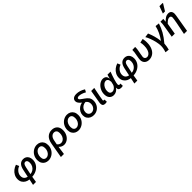

<svg xmlns="http://www.w3.org/2000/svg" viewBox="574 -3133 5589 5589"><g transform="rotate(-45 3368.5 -338.5)"><path d="M570 -541Q623 -541 665.5 -516Q708 -491 733 -442.5Q758 -394 758 -325Q758 -235 711 -159.5Q664 -84 580.5 -38.5Q497 7 394 12L364 195H243L282 11Q219 5 164 -24.5Q109 -54 74.5 -108.5Q40 -163 40 -239Q40 -319 75.5 -386Q111 -453 171.5 -500.5Q232 -548 306 -572L347 -478Q269 -451 217.5 -385Q166 -319 166 -242Q166 -173 203 -133.5Q240 -94 302 -83L351 -316Q376 -432 429.5 -486.5Q483 -541 570 -541ZM634 -325Q634 -383 613 -412Q592 -441 558 -441Q523 -441 500 -415Q477 -389 461 -318Q434 -203 411 -80Q475 -84 525.5 -117.5Q576 -151 605 -205.5Q634 -260 634 -325Z M839 -227Q839 -321 882.5 -396Q926 -471 996.5 -512.5Q1067 -554 1145 -554Q1211 -554 1263 -525.5Q1315 -497 1345 -442.5Q1375 -388 1375 -313Q1375 -219 1331 -144.5Q1287 -70 1216.5 -28.5Q1146 13 1068 13Q1002 13 950 -15.5Q898 -44 868.5 -98Q839 -152 839 -227ZM1249 -313Q1249 -383 1219.5 -418.5Q1190 -454 1137 -454Q1091 -454 1051.5 -424Q1012 -394 988.5 -342Q965 -290 965 -227Q965 -158 994.5 -122.5Q1024 -87 1077 -87Q1122 -87 1161.5 -117Q1201 -147 1225 -199Q1249 -251 1249 -313Z M1755 -554Q1860 -554 1924 -492Q1988 -430 1988 -314Q1988 -219 1949 -144Q1910 -69 1847 -28Q1784 13 1715 13Q1669 13 1627 -6Q1585 -25 1551 -64Q1526 88 1515 195H1390L1471 -271Q1496 -415 1570.5 -484.5Q1645 -554 1755 -554ZM1861 -319Q1861 -387 1830.5 -420.5Q1800 -454 1748 -454Q1693 -454 1650 -411Q1607 -368 1590 -276L1566 -150Q1595 -115 1627 -101Q1659 -87 1688 -87Q1734 -87 1774 -116Q1814 -145 1837.5 -198Q1861 -251 1861 -319Z M2078 -227Q2078 -321 2121.5 -396Q2165 -471 2235.5 -512.5Q2306 -554 2384 -554Q2450 -554 2502 -525.5Q2554 -497 2584 -442.5Q2614 -388 2614 -313Q2614 -219 2570 -144.5Q2526 -70 2455.5 -28.5Q2385 13 2307 13Q2241 13 2189 -15.5Q2137 -44 2107.5 -98Q2078 -152 2078 -227ZM2488 -313Q2488 -383 2458.5 -418.5Q2429 -454 2376 -454Q2330 -454 2290.5 -424Q2251 -394 2227.5 -342Q2204 -290 2204 -227Q2204 -158 2233.5 -122.5Q2263 -87 2316 -87Q2361 -87 2400.5 -117Q2440 -147 2464 -199Q2488 -251 2488 -313Z M2697 -212Q2697 -281 2729.5 -340.5Q2762 -400 2818.5 -440Q2875 -480 2944 -492Q2833 -575 2833 -657Q2833 -716 2876.5 -752Q2920 -788 3005 -788Q3075 -788 3145 -766Q3215 -744 3280 -702L3237 -621Q3176 -657 3118 -674.5Q3060 -692 3017 -692Q2981 -692 2962.5 -680.5Q2944 -669 2944 -648Q2944 -625 2968 -603.5Q2992 -582 3050 -542L3070 -529Q3148 -477 3186 -423.5Q3224 -370 3224 -289Q3224 -204 3186 -135Q3148 -66 3081.5 -26.5Q3015 13 2932 13Q2868 13 2814.5 -13.5Q2761 -40 2729 -91Q2697 -142 2697 -212ZM2942 -87Q2986 -87 3024 -113Q3062 -139 3084.5 -183.5Q3107 -228 3107 -279Q3107 -332 3088 -367Q3069 -402 3030 -432Q2967 -430 2918.5 -400Q2870 -370 2843 -322.5Q2816 -275 2816 -222Q2816 -158 2851.5 -122.5Q2887 -87 2942 -87Z M3300 -92Q3300 -115 3304 -138L3373 -541H3499L3494 -517Q3463 -366 3440.5 -249.5Q3418 -133 3418 -114Q3418 -89 3445 -89Q3458 -89 3469 -92L3474 1Q3441 12 3402 12Q3300 12 3300 -92Z M3570 -204Q3570 -298 3612 -378.5Q3654 -459 3721 -506.5Q3788 -554 3857 -554Q3919 -554 3959 -522Q3999 -490 4005 -418H4010L4043 -541H4169Q4120 -412 4085.5 -296.5Q4051 -181 4051 -134Q4051 -87 4095 -87Q4107 -87 4127 -92L4130 3Q4100 13 4062 13Q4011 13 3981 -8.5Q3951 -30 3951 -77V-95H3947Q3915 -43 3863.5 -15Q3812 13 3758 13Q3673 13 3621.5 -43.5Q3570 -100 3570 -204ZM3955 -225 3976 -314Q3972 -388 3946.5 -420Q3921 -452 3878 -452Q3836 -452 3794 -418.5Q3752 -385 3725 -329.5Q3698 -274 3698 -211Q3698 -148 3725 -118Q3752 -88 3797 -88Q3830 -88 3863.5 -107.5Q3897 -127 3921.5 -159Q3946 -191 3955 -225Z M4742 -541Q4795 -541 4837.5 -516Q4880 -491 4905 -442.5Q4930 -394 4930 -325Q4930 -235 4883 -159.5Q4836 -84 4752.5 -38.5Q4669 7 4566 12L4536 195H4415L4454 11Q4391 5 4336 -24.5Q4281 -54 4246.5 -108.5Q4212 -163 4212 -239Q4212 -319 4247.5 -386Q4283 -453 4343.5 -500.5Q4404 -548 4478 -572L4519 -478Q4441 -451 4389.5 -385Q4338 -319 4338 -242Q4338 -173 4375 -133.5Q4412 -94 4474 -83L4523 -316Q4548 -432 4601.5 -486.5Q4655 -541 4742 -541ZM4806 -325Q4806 -383 4785 -412Q4764 -441 4730 -441Q4695 -441 4672 -415Q4649 -389 4633 -318Q4606 -203 4583 -80Q4647 -84 4697.5 -117.5Q4748 -151 4777 -205.5Q4806 -260 4806 -325Z M5017 -173Q5017 -198 5023 -237.5Q5029 -277 5037 -318Q5051 -390 5058.5 -441Q5066 -492 5065 -539L5184 -543Q5187 -495 5178 -435Q5169 -375 5152 -290Q5134 -202 5134 -178Q5134 -135 5159 -111Q5184 -87 5224 -87Q5271 -87 5310.5 -121.5Q5350 -156 5373.5 -223.5Q5397 -291 5397 -383Q5397 -458 5382 -525L5504 -552Q5521 -465 5521 -392Q5521 -262 5480 -170.5Q5439 -79 5369 -33Q5299 13 5213 13Q5122 13 5069.5 -37.5Q5017 -88 5017 -173Z M5741 -35Q5741 -105 5720 -199.5Q5699 -294 5665.5 -385Q5632 -476 5596 -536L5726 -554Q5765 -465 5796.5 -354Q5828 -243 5837 -140H5842Q5914 -239 5961.5 -340Q6009 -441 6034 -552L6158 -538Q6110 -393 6044 -275Q5978 -157 5855 -11Q5848 103 5820 205L5699 192Q5741 70 5741 -35Z M6561 -378Q6561 -411 6543.5 -429.5Q6526 -448 6497 -448Q6458 -448 6420 -425Q6382 -402 6331 -347L6273 0H6148L6212 -385Q6219 -426 6222 -458.5Q6225 -491 6224 -541H6341Q6341 -508 6331 -435H6334Q6395 -497 6443 -525.5Q6491 -554 6550 -554Q6613 -554 6647 -517.5Q6681 -481 6681 -413Q6681 -384 6673 -338L6583 195H6457Q6500 -8 6530.5 -174.5Q6561 -341 6561 -378ZM6524 -882H6651L6659 -868L6530 -659H6442Z"/></g></svg>

Font: Nebula Sans Semibold
Style: Regular
Weight: 600
Italic angle: -9°
Designer: Paul D. Hunt for Adobe (as Source Sans)
Foundry: Nebula Entertainment & Broadcasting LLC
Version: Version 1.010